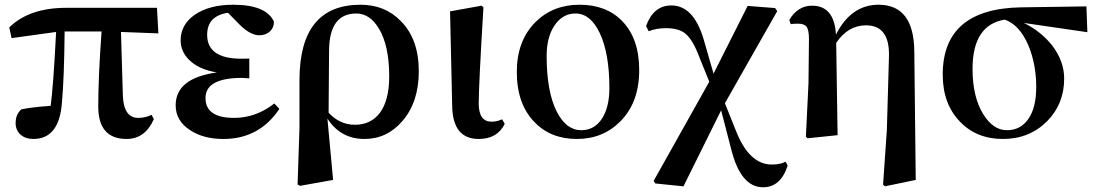

<svg xmlns="http://www.w3.org/2000/svg" viewBox="-20 -571 4636 811"><path d="M499 -166Q503 -73 564 -73Q594 -73 620 -86L630 -68Q593 16 515 16Q395 16 395 -121Q395 -244 409 -438H253Q251 -242 242 -143Q232 16 121 16Q88 16 67 -2Q46 -21 46 -51Q46 -88 70 -109Q111 -118 194 -124Q205 -203 217 -436L29 -410L19 -455Q103 -538 260 -538H643L649 -430L491 -436Z M1160 -111Q1075 16 924 16Q838 16 782 -22Q722 -61 722 -126Q722 -241 896 -265Q818 -278 778 -319Q743 -354 743 -401Q743 -467 803 -509Q865 -551 965 -551Q1104 -551 1137 -480Q1138 -456 1121 -439Q1103 -422 1075 -422Q1039 -422 995 -464L943 -517Q855 -504 855 -424Q855 -323 1000 -323Q1023 -323 1033 -324V-240Q1011 -242 1003 -242Q848 -242 848 -157Q848 -73 969 -73Q1061 -73 1139 -134Z M1368 -95Q1415 -44 1479 -44Q1547 -44 1585 -95Q1624 -148 1624 -248Q1624 -379 1580 -451Q1542 -514 1485 -514Q1372 -514 1370 -360ZM1245 -235Q1246 -551 1503 -551Q1607 -551 1674 -481Q1749 -405 1749 -270Q1749 -140 1680 -60Q1615 16 1519 16Q1419 16 1363 -70L1387 189L1247 214L1237 208L1245 -31Z M1890 -124 1881 -523 2014 -547 2022 -540Q2002 -209 2002 -132Q2003 -57 2056 -57Q2078 -57 2101 -67L2112 -48Q2081 16 2002 16Q1892 16 1890 -124Z M2238 -55Q2163 -131 2163 -267Q2163 -399 2242 -478Q2316 -551 2428 -551Q2542 -551 2609 -481Q2680 -407 2680 -275Q2680 -139 2601 -59Q2527 16 2417 16Q2306 16 2238 -55ZM2524 -72Q2554 -120 2554 -199Q2554 -346 2513 -432Q2474 -514 2411 -514Q2356 -514 2322 -463Q2289 -414 2289 -335Q2289 -183 2332 -99Q2372 -21 2435 -21Q2492 -21 2524 -72Z M3307 128Q3278 220 3203 220Q3108 220 3068 57L3026 -105L2867 216L2748 204L2741 193L2976 -226L2935 -327Q2907 -403 2875 -429Q2847 -452 2794 -452Q2751 -452 2720 -439L2709 -461Q2740 -548 2816 -548Q2908 -548 2951 -409L2994 -260L3138 -546L3254 -537L3263 -524L3042 -135L3088 -20Q3144 124 3240 124Q3277 124 3298 112Z M3848 189 3718 216 3710 209 3726 -21 3735 -334Q3738 -464 3638 -464Q3562 -464 3512 -390L3518 0L3392 13L3384 7L3395 -219L3397 -407Q3397 -444 3387 -458Q3377 -471 3352 -471Q3327 -471 3320 -469L3314 -487Q3350 -547 3410 -547Q3504 -547 3511 -425Q3575 -551 3691 -551Q3841 -551 3842 -352Z M4324 -69Q4357 -117 4357 -203Q4357 -299 4324 -379Q4286 -467 4224 -488Q4088 -466 4088 -280Q4088 -162 4133 -89Q4175 -21 4233 -21Q4291 -21 4324 -69ZM4305 -474Q4378 -438 4425 -378Q4475 -312 4475 -239Q4475 -132 4403 -59Q4328 16 4216 16Q4105 16 4035 -57Q3962 -132 3962 -256Q3962 -534 4292 -540L4569 -544L4573 -435Z"/></svg>

Font: Source Han Serif JP
Style: Bold
Weight: 700
Designer: Ryoko NISHIZUKA  (kana & ideographs); Frank Grießhammer (Latin, Greek & Cyrillic); Wenlong ZHANG  (bopomofo); Sandoll Co
Foundry: Adobe Systems Incorporated
Version: Version 1.000;PS 1;hotconv 16.6.53;makeotf.lib2.5.65590